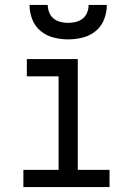

<svg xmlns="http://www.w3.org/2000/svg" viewBox="-20 -760 540 780"><path d="M75 0V-70H218V-450H89V-520H296V-70H425V0ZM257 -600Q227 -600 197.5 -607.5Q168 -615 145 -634Q122 -653 111 -681.5Q100 -710 100 -740H174Q174 -724 180 -709Q186 -694 198 -684.5Q210 -675 225.5 -671Q241 -667 257 -667Q273 -667 288.5 -671Q304 -675 316 -684.5Q328 -694 334 -709Q340 -724 340 -740H414Q414 -710 403 -681.5Q392 -653 369 -634Q346 -615 316.5 -607.5Q287 -600 257 -600Z"/></svg>

Font: Iosevka Algr
Style: Regular
Weight: 400
Monospace: yes
Designer: Belleve Invis
Foundry: Belleve Invis
Version: Version 26.0.2; ttfautohint (v1.8.3)